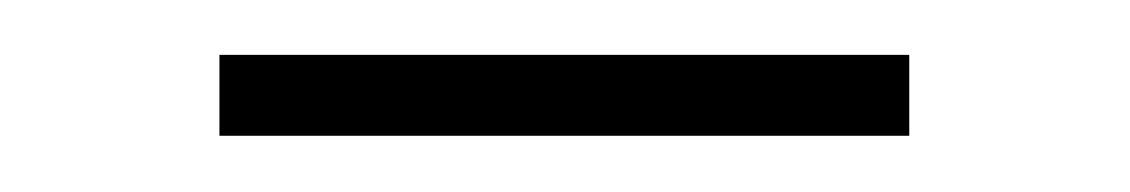

<svg xmlns="http://www.w3.org/2000/svg" viewBox="-20 -647 412 70"><path d="M60 -597.5V-627H311.5V-597.5Z"/></svg>

Font: Anek Odia Medium ExtraLight
Style: Regular
Weight: 250
Version: Version 1.003